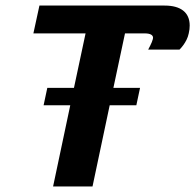

<svg xmlns="http://www.w3.org/2000/svg" viewBox="-20 -670 702 690"><path d="M100 -550H287.5L245.8 -354.2H150L136.7 -291.7H232.5L170.8 0H312.5L374.2 -291.7H470L483.3 -354.2H387.5L429.2 -550H500C521.7 -550 530 -543.3 530 -534.2C530 -532.5 529.2 -530.8 529.2 -529.2C526.7 -517.5 512.5 -491.7 512.5 -491.7H625C625 -491.7 651.7 -516.7 658.3 -550C660.8 -560 661.7 -570 661.7 -578.3C661.7 -625 630 -650 571.7 -650H121.7Z"/></svg>

Font: BoonHome
Style: Bold Oblique
Weight: 700
Italic angle: -12°
Designer: Sungsit Sawaiwan
Foundry: Sungsit Sawaiwan
Version: Version 0.2